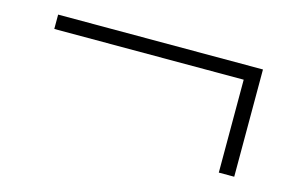

<svg xmlns="http://www.w3.org/2000/svg" viewBox="-51 -529 795 517"><g transform="rotate(15 346.0 -270.5)"><path d="M57 -420H628V-121H585V-380H57Z"/></g></svg>

Font: Encode Sans Compressed
Style: ExtraLight
Weight: 200
Designer: Pablo Impallari, Andres Torresi
Foundry: Pablo Impallari, Andres Torresi
Version: Version 1.000; ttfautohint (v1.00) -l 8 -r 50 -G 200 -x 14 -